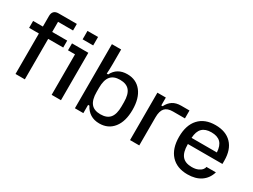

<svg xmlns="http://www.w3.org/2000/svg" viewBox="-52 -1293 2472 1873"><g transform="rotate(30 1184.5 -356.0)"><path d="M206 -722H411V-648H242V-534H411V-456H242V0H137V-456H27V-534H137V-654Q137 -687 154.5 -704.5Q172 -722 206 -722ZM465 -534H649V0H544V-456H465ZM535 -715H654V-620H535Z M916 -93H901V0H806V-722H910V-564Q910 -501 906 -448H922Q970 -544 1085 -544Q1185 -544 1243 -470.5Q1301 -397 1301 -267Q1301 -137 1243 -63.5Q1185 10 1085 10Q1026 10 983.5 -16.5Q941 -43 916 -93ZM1050 -73Q1123 -73 1157 -114.5Q1191 -156 1191 -243V-291Q1191 -378 1157 -419.5Q1123 -461 1050 -461Q978 -461 944 -419.5Q910 -378 910 -291V-243Q910 -156 944 -114.5Q978 -73 1050 -73Z M1427 -534H1522V-445H1537Q1560 -492 1597.5 -516Q1635 -540 1692 -540H1785V-451H1650Q1588 -451 1559.5 -419Q1531 -387 1531 -316V0H1427Z M1825 -267Q1825 -399 1891.5 -471.5Q1958 -544 2078 -544Q2195 -544 2259.5 -477Q2324 -410 2324 -287V-249H1935V-244Q1935 -156 1970 -114.5Q2005 -73 2078 -73Q2121 -73 2149 -86Q2177 -99 2190 -116Q2203 -133 2203 -145V-146H2310Q2287 -70 2227.5 -30Q2168 10 2078 10Q1958 10 1891.5 -62.5Q1825 -135 1825 -267ZM2221 -319Q2217 -393 2182 -428Q2147 -463 2078 -463Q2010 -463 1975 -428Q1940 -393 1936 -319Z"/></g></svg>

Font: Mozilla Text BETA Medium
Style: Regular
Weight: 500
Designer: Studio DRAMA
Foundry: Studio DRAMA
Version: Version 0.100